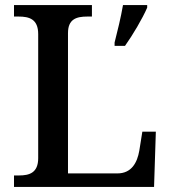

<svg xmlns="http://www.w3.org/2000/svg" viewBox="-20 -734 672 754"><path d="M35 0H585L592 -217H539L527 -142C519 -96 497 -53 441 -53H247V-604C247 -659 280 -669 323 -669H341V-714H35V-669H53C95 -669 130 -659 130 -600V-113C130 -55 95 -45 55 -45H35ZM430 -567V-554H471C501 -596 540 -662 558 -704V-714H463C455 -667 441 -610 430 -567Z"/></svg>

Font: Noto Serif Devanagari Medium
Style: Regular
Weight: 500
Designer: Universal Thirst, Indian Type Foundry and the Monotype Design Team
Foundry: Monotype Imaging Inc.
Version: Version 2.004